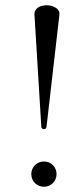

<svg xmlns="http://www.w3.org/2000/svg" viewBox="-20 -705 272 730"><path d="M147 -214C152 -214 157 -217 157 -224L206 -650V-653C206 -673 181 -685 157 -685C134 -685 111 -674 111 -652V-650L137 -224C137 -217 142 -214 147 -214ZM147 5C174 5 195 -16 195 -43C195 -70 174 -91 147 -91C120 -91 99 -70 99 -43C99 -16 120 5 147 5Z"/></svg>

Font: Style Script
Style: Regular
Weight: 400
Designer: Robert E. Leuschke
Foundry: Robert E. Leuschke
Version: Version 1.010